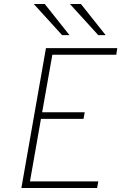

<svg xmlns="http://www.w3.org/2000/svg" viewBox="-20 -941 607 961"><path d="M87 0 210 -700H567L562 -667H242L191 -379H404L398 -346H185L130 -33H472L466 0ZM291 -765 149 -921H204L328 -765ZM472 -765 330 -921H385L509 -765Z"/></svg>

Font: Overpass Thin
Style: Italic
Weight: 250
Italic angle: -10°
Designer: Delve Withrington, Dave Bailey, Thomas Jockin
Foundry: Delve Fonts LLC
Version: Version 4.000